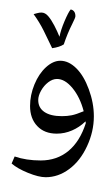

<svg xmlns="http://www.w3.org/2000/svg" viewBox="-20 -623 508 895"><path d="M192.9 203.1Q160.6 203.1 110.8 182.9Q61 162.6 34.2 139.2L48.3 106.4Q102.1 125 169.9 125Q245.1 125 298.8 80.8Q352.5 36.6 379.9 -48.8L378.9 -57.1L377 -55.7Q350.1 -29.8 315.7 -14.9Q281.2 0 244.6 0Q187 0 153.6 -35.4Q120.1 -70.8 120.1 -128.9Q120.1 -179.7 140.6 -229.5Q161.1 -279.3 194.3 -309.6Q227.5 -339.8 261.2 -339.8Q299.8 -339.8 335.2 -305.2Q370.6 -270.5 394 -206.8Q417.5 -143.1 417.5 -80.6Q417.5 -9.8 385.7 58.6Q354 127 302.7 165Q251.5 203.1 192.9 203.1ZM245.6 -254.9Q225.1 -254.9 204.8 -239.5Q184.6 -224.1 171.4 -200.4Q158.2 -176.8 158.2 -156.7Q158.2 -120.6 187 -101.1Q215.8 -81.5 268.6 -81.5Q293.5 -81.5 314.2 -85.7Q335 -89.8 370.1 -104.5Q353 -169.9 317.9 -212.4Q282.7 -254.9 245.6 -254.9ZM256.3 -388.7ZM193.4 252ZM251 -573.2ZM309.1 -578.6Q317.9 -578.1 324.7 -570.3Q331.5 -562.5 331.5 -547.4Q331.5 -540.5 316.9 -511.7Q293.9 -466.3 277.3 -416Q257.8 -403.3 223.1 -398.4Q203.6 -439.9 183.6 -480Q163.6 -520 136.7 -557.1L152.8 -561.5Q163.6 -564.5 172.9 -564.5Q190.4 -564.5 204.8 -547.6Q219.2 -530.8 233.2 -503.9Q247.1 -477.1 257.3 -451.7Q263.2 -482.9 280.8 -524.2Q298.3 -565.4 309.1 -578.6ZM256.3 -388.7ZM245.1 -603Z"/></svg>

Font: Noto Naskh Arabic
Style: Regular
Weight: 400
Designer: Monotype Design team
Foundry: Monotype Imaging Inc.
Version: Version 1.01